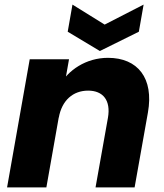

<svg xmlns="http://www.w3.org/2000/svg" viewBox="-20 -816 714 836"><path d="M10.8 0H181.9L280.5 -557.9H109.4ZM396 0H566.1L624.1 -326.1C650.6 -475.8 579.7 -564.2 450.2 -564.2C354.9 -564.2 275.4 -510.5 238.4 -442L235.9 -303.2C249.2 -379.4 298.3 -421.4 363.8 -421.4C428.3 -421.4 463.3 -379.4 450 -303.2ZM435.7 -708.9 295.5 -796 274.8 -677.9 414.9 -593.9 584.6 -677.9 605.3 -796Z"/></svg>

Font: Poppins Devanagari Thin
Style: Italic
Weight: 100
Italic angle: -10°
Designer: Ninad Kale (Devanagari), Jonny Pinhorn (Latin)
Foundry: Indian Type Foundry
Version: 4.005